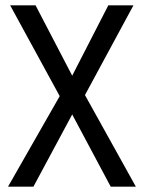

<svg xmlns="http://www.w3.org/2000/svg" viewBox="-20 -714 540 718"><path d="M298 -358 488 -16H394L250 -286L105 -16H10L203 -354V-355L18 -694H113L250 -431L385 -694H479L298 -359Z"/></svg>

Font: D2Coding
Style: Regular
Weight: 400
Monospace: yes
Designer: Yong-Rak Park; Jeong-Hwan Yoon; Sang-Min Lee;
Foundry: NHN Corporation
Version: Version 1.3.2; Build 20180524